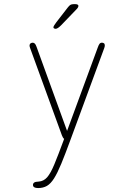

<svg xmlns="http://www.w3.org/2000/svg" viewBox="-20 -692 659 949"><path d="M168.5 237.5Q143 237.5 143 222Q143 214.5 149.2 210.2Q155.5 206 171 205.5Q195.5 204 212.8 184.5Q230 165 248.5 120.5Q267 76 295 0L297 -5.5Q290.5 -10.5 286 -23L128.5 -455.5Q126 -463 126 -466.5Q126 -474 131 -477.5Q136 -481 141.5 -481Q147 -481 151.8 -476.8Q156.5 -472.5 160.5 -461L311.5 -45L463.5 -458Q467.5 -469.5 471.8 -475.2Q476 -481 484 -481Q489.5 -481 493.8 -478Q498 -475 498 -467.5Q498 -465.5 497.5 -462.2Q497 -459 495.5 -455L328 0Q302 71 282.8 117.5Q263.5 164 247 190Q230.5 216 212 226.8Q193.5 237.5 168.5 237.5ZM254 -549.5Q252 -549.5 248 -551.2Q244 -553 244 -557Q244 -563 258.5 -582L315 -655Q322 -664 327.8 -667.8Q333.5 -671.5 344.5 -671.5H352.5Q358.5 -671.5 363 -669.5Q367.5 -667.5 367.5 -663Q367.5 -655.5 358.5 -646.5L282 -567Q274 -559 267 -554.2Q260 -549.5 254 -549.5Z"/></svg>

Font: Sono ExtraLight Monospace ExtraLight
Style: Regular
Weight: 250
Version: Version 2.112